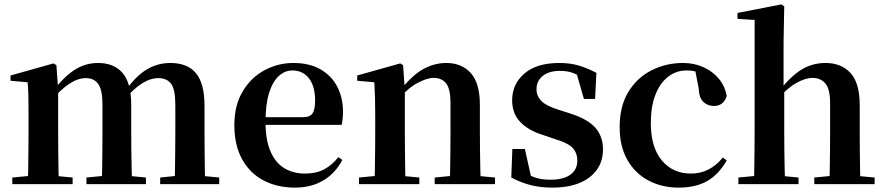

<svg xmlns="http://www.w3.org/2000/svg" viewBox="-20 -839 4034 875"><path d="M36 0V-30L142 -40H205L311 -30V0ZM106 0Q108 -25 108.5 -67Q109 -109 109.5 -154.5Q110 -200 110 -235V-311Q110 -361 109.5 -394Q109 -427 106 -464L28 -471V-495L224 -550L237 -542L245 -431V-428V-235Q245 -200 245.5 -154.5Q246 -109 246.5 -67Q247 -25 248 0ZM374 0V-30L477 -40H541L645 -30V0ZM443 0Q445 -25 445.5 -66.5Q446 -108 446.5 -153.5Q447 -199 447 -235V-362Q447 -429 428 -456Q409 -483 371 -483Q334 -483 293.5 -455.5Q253 -428 213 -379L208 -426H224Q268 -486 317.5 -519Q367 -552 427 -552Q500 -552 539 -506Q578 -460 578 -361V-235Q578 -199 578.5 -153.5Q579 -108 580 -66.5Q581 -25 582 0ZM710 0V-30L808 -40H874L979 -30V0ZM776 0Q777 -25 777.5 -66.5Q778 -108 778.5 -153.5Q779 -199 779 -235V-362Q779 -432 759.5 -457.5Q740 -483 702 -483Q665 -483 626.5 -458.5Q588 -434 545 -383L538 -434H558Q603 -496 651.5 -524Q700 -552 756 -552Q835 -552 873.5 -505Q912 -458 912 -357V-235Q912 -199 912.5 -153.5Q913 -108 913.5 -66.5Q914 -25 915 0Z M1324 16Q1244 16 1181.5 -16.5Q1119 -49 1083.5 -113Q1048 -177 1048 -269Q1048 -359 1086 -422.5Q1124 -486 1185.5 -519Q1247 -552 1317 -552Q1391 -552 1441.5 -522.5Q1492 -493 1517.5 -443Q1543 -393 1543 -331Q1543 -296 1537 -270H1106V-305H1361Q1393 -305 1404.5 -322.5Q1416 -340 1416 -380Q1416 -446 1388 -482Q1360 -518 1312 -518Q1279 -518 1251 -493Q1223 -468 1206.5 -416Q1190 -364 1190 -283Q1190 -201 1213 -148.5Q1236 -96 1276.5 -72Q1317 -48 1369 -48Q1422 -48 1458.5 -68Q1495 -88 1522 -123L1540 -110Q1509 -50 1454 -17Q1399 16 1324 16Z M1616 0V-30L1722 -40H1785L1891 -30V0ZM1686 0Q1688 -25 1688.5 -67Q1689 -109 1689.5 -154.5Q1690 -200 1690 -235V-310Q1690 -360 1689 -393.5Q1688 -427 1686 -464L1608 -471V-495L1804 -550L1817 -542L1825 -428V-426V-235Q1825 -200 1825.5 -154.5Q1826 -109 1826.5 -67Q1827 -25 1828 0ZM1961 0V-30L2065 -40H2128L2236 -30V0ZM2030 0Q2031 -25 2031.5 -66.5Q2032 -108 2032.5 -153.5Q2033 -199 2033 -235V-370Q2033 -433 2013.5 -458.5Q1994 -484 1956 -484Q1926 -484 1882 -460.5Q1838 -437 1792 -383L1788 -426H1803Q1859 -497 1909.5 -524.5Q1960 -552 2014 -552Q2084 -552 2125.5 -506Q2167 -460 2167 -361V-235Q2167 -199 2167.5 -153.5Q2168 -108 2169 -66.5Q2170 -25 2171 0Z M2497 16Q2443 16 2398 4.5Q2353 -7 2310 -30L2315 -160H2372L2403 -21L2355 -26V-62Q2387 -41 2417 -30.5Q2447 -20 2488 -20Q2548 -20 2579.5 -43Q2611 -66 2611 -107Q2611 -141 2590.5 -164Q2570 -187 2510 -205L2454 -224Q2389 -244 2351.5 -282.5Q2314 -321 2314 -382Q2314 -456 2370 -504Q2426 -552 2529 -552Q2578 -552 2617 -540.5Q2656 -529 2698 -507L2692 -388H2641L2603 -521L2645 -508V-477Q2615 -498 2590 -507Q2565 -516 2532 -516Q2482 -516 2453.5 -493Q2425 -470 2425 -432Q2425 -402 2446.5 -379.5Q2468 -357 2525 -339L2581 -321Q2659 -296 2693.5 -256.5Q2728 -217 2728 -158Q2728 -105 2700.5 -66Q2673 -27 2622 -5.5Q2571 16 2497 16Z M3072 16Q2997 16 2936 -16Q2875 -48 2839.5 -109.5Q2804 -171 2804 -260Q2804 -355 2843.5 -420Q2883 -485 2949 -518.5Q3015 -552 3093 -552Q3144 -552 3186.5 -532.5Q3229 -513 3256.5 -479.5Q3284 -446 3292 -402Q3278 -356 3233 -356Q3206 -356 3186 -374Q3166 -392 3164 -437L3146 -530L3214 -486Q3185 -503 3160 -510.5Q3135 -518 3109 -518Q3062 -518 3025 -489.5Q2988 -461 2967 -407.5Q2946 -354 2946 -278Q2946 -168 2996 -108Q3046 -48 3129 -48Q3173 -48 3209.5 -67Q3246 -86 3274 -121L3292 -108Q3256 -45 3204 -14.5Q3152 16 3072 16Z M3345 0V-30L3451 -40H3515L3619 -30V0ZM3416 0Q3417 -25 3417.5 -67Q3418 -109 3418.5 -154.5Q3419 -200 3419 -235V-748L3341 -753V-780L3541 -819L3554 -810L3551 -651V-443L3554 -429V-235Q3554 -200 3554.5 -154.5Q3555 -109 3556 -67Q3557 -25 3558 0ZM3691 0V-30L3795 -40H3857L3966 -30V0ZM3759 0Q3761 -25 3761.5 -66.5Q3762 -108 3762.5 -153.5Q3763 -199 3763 -235V-370Q3763 -433 3741.5 -458.5Q3720 -484 3683 -484Q3650 -484 3608.5 -460.5Q3567 -437 3521 -384L3492 -427H3533Q3585 -493 3634 -522.5Q3683 -552 3742 -552Q3814 -552 3856 -506.5Q3898 -461 3898 -359V-235Q3898 -199 3898.5 -153.5Q3899 -108 3899.5 -66.5Q3900 -25 3901 0Z"/></svg>

Font: Noto Serif TC
Style: Bold
Weight: 700
Designer: Ryoko NISHIZUKA 西塚涼子 (kana & ideographs); Frank Grießhammer (Latin, Greek & Cyrillic); Wenlong ZHANG 张文龙 (bopomofo); San
Foundry: Adobe
Version: Version 2.002-H1;hotconv 1.1.0;makeotfexe 2.6.0